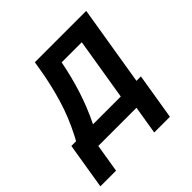

<svg xmlns="http://www.w3.org/2000/svg" viewBox="-223 -677 978 978"><g transform="rotate(-45 266.0 -188.5)"><path d="M344 153H457L498 -97H466L537 -530H167L159 -482Q144 -391 117 -300.5Q90 -210 46 -125L31 -97H-3L-19 0H369ZM353 -97H153Q193 -178 220 -263Q247 -348 263 -433H408ZM-44 153H69L94 0H-19Z"/></g></svg>

Font: Iosevka Sparkle SmBdObl
Style: Regular
Weight: 600
Italic angle: -9°
Designer: Belleve Invis
Foundry: Belleve Invis
Version: Version 4.5.0; ttfautohint (v1.8.3)